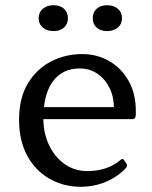

<svg xmlns="http://www.w3.org/2000/svg" viewBox="-20 -707 582 735"><path d="M289 8Q224 8 170 -22.5Q116 -53 84.5 -110.5Q53 -168 53 -249Q53 -331 86 -386.5Q119 -442 174 -471Q229 -500 295 -500Q351 -500 397.5 -473.5Q444 -447 472 -398Q500 -349 500 -281Q500 -277 500 -271Q500 -265 499 -260Q496 -251 487 -251H132V-297H439L416 -275Q416 -280 416 -284.5Q416 -289 416 -293Q416 -337 399 -371Q382 -405 352.5 -425Q323 -445 285 -445Q219 -445 182.5 -395.5Q146 -346 146 -254Q146 -197 168 -151Q190 -105 228 -78.5Q266 -52 314 -52Q392 -52 443 -96Q450 -102 455 -94L464 -81Q469 -74 463 -65Q432 -31 386.5 -11.5Q341 8 289 8ZM185 -588Q160 -588 144 -601.5Q128 -615 128 -637Q128 -660 144 -673.5Q160 -687 185 -687Q210 -687 225 -673.5Q240 -660 240 -637Q240 -615 225 -601.5Q210 -588 185 -588ZM390 -588Q365 -588 350 -601.5Q335 -615 335 -637Q335 -660 350 -673.5Q365 -687 390 -687Q415 -687 431 -673.5Q447 -660 447 -637Q447 -615 431 -601.5Q415 -588 390 -588Z"/></svg>

Font: Hahmlet
Style: Regular
Weight: 400
Designer: Minjoo Ham & Mark Frömberg
Foundry: hypertype
Version: Version 1.002